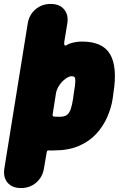

<svg xmlns="http://www.w3.org/2000/svg" viewBox="-66 -735 601 970"><path d="M39 215Q-5 215 -28 187.5Q-51 160 -44 116L74 -616Q81 -660 113 -687.5Q145 -715 189 -715H191Q235 -715 258 -687.5Q281 -660 274 -616L259 -525Q257 -514 259.5 -508Q262 -502 271 -507Q276 -511 287 -515Q298 -519 314 -522Q330 -525 349 -525Q453 -525 490.5 -460.5Q528 -396 507 -265L503 -235Q496 -190 476 -144Q456 -98 421 -59.5Q386 -21 333 2Q280 25 206 25Q199 25 193 25Q187 25 181 25Q172 23 170 34L156 116Q149 160 117 187.5Q85 215 41 215ZM234 -145Q259 -145 271.5 -154Q284 -163 291 -183Q298 -203 303 -235L307 -265Q314 -305 314.5 -323Q315 -341 310.5 -345.5Q306 -350 296 -350Q283 -350 265.5 -337.5Q248 -325 234.5 -305.5Q221 -286 217 -265L200 -157Q199 -153 200.5 -150Q202 -147 206 -146Q212 -146 219.5 -145.5Q227 -145 234 -145Z"/></svg>

Font: Winky Sans Black
Style: Italic
Weight: 900
Italic angle: -8.97852°
Designer: Simon Atzbach
Foundry: typofactur
Version: Version 1.205